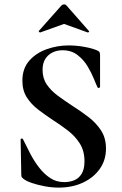

<svg xmlns="http://www.w3.org/2000/svg" viewBox="-20 -843 555 875"><path d="M174 -524Q174 -486 193.5 -457.5Q213 -429 244.5 -406Q276 -383 311 -360Q349 -336 383.5 -309.5Q418 -283 440.5 -248.5Q463 -214 463 -166Q463 -113 434.5 -73Q406 -33 357.5 -10.5Q309 12 247 12Q217 12 184.5 6Q152 0 125.5 -9Q99 -18 87 -28Q83 -31 80 -34.5Q77 -38 77 -47L74 -206Q73 -211 78.5 -211.5Q84 -212 85 -208Q100 -177 118 -142.5Q136 -108 158.5 -79Q181 -50 209 -31.5Q237 -13 273 -13Q296 -13 317 -21Q338 -29 351.5 -50Q365 -71 365 -108Q365 -155 344 -188.5Q323 -222 290 -247.5Q257 -273 221 -296Q186 -319 154 -343.5Q122 -368 102 -399.5Q82 -431 82 -475Q82 -531 113.5 -566.5Q145 -602 193.5 -619Q242 -636 292 -636Q328 -636 364 -629.5Q400 -623 421 -614Q431 -610 433.5 -605Q436 -600 436 -594V-447Q436 -444 431.5 -442.5Q427 -441 425 -444Q419 -456 408 -483.5Q397 -511 379 -541Q361 -571 333 -592.5Q305 -614 265 -614Q240 -614 219.5 -604Q199 -594 186.5 -574.5Q174 -555 174 -524ZM157 -702 260 -818Q265 -823 272 -823Q279 -823 283 -818L385 -702Q388 -701 385 -697.5Q382 -694 380 -695L272 -734L163 -695Q162 -694 158.5 -697.5Q155 -701 157 -702Z"/></svg>

Font: Cormorant Infant Light
Style: Bold
Weight: 700
Version: Version 4.001